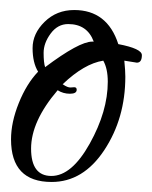

<svg xmlns="http://www.w3.org/2000/svg" viewBox="-20 -333 303 383"><path d="M253 -208 228 -212Q230 -192 230 -180Q230 -97 188 -33.5Q146 30 83 30Q2 30 2 -55Q2 -89 17.5 -127.5Q33 -166 56 -190Q45 -208 45 -237Q45 -266 69 -289.5Q93 -313 128 -313Q194 -313 216 -245Q263 -236 263 -223Q263 -208 253 -208ZM116 -285Q95 -285 81 -266Q67 -247 67 -227.5Q67 -208 70 -199Q138 -250 164 -250H167Q154 -285 116 -285ZM105 -165Q115 -158 121 -158.5Q127 -159 128 -159Q133 -159 133 -154Q133 -146 119.5 -146Q106 -146 95 -153Q42 -91 42 -36.5Q42 18 82.5 18Q123 18 159 -46.5Q195 -111 195 -170Q195 -196 186 -212Q148 -206 105 -165Z"/></svg>

Font: Qwigley
Style: Regular
Weight: 400
Designer: Robert E. Leuschke
Foundry: Robert E. Leuschke
Version: Version 1.003